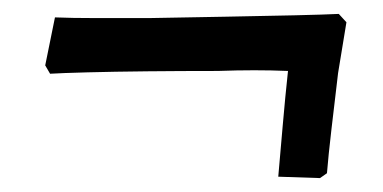

<svg xmlns="http://www.w3.org/2000/svg" viewBox="-20 -346 551 276"><path d="M440 -90 380 -92Q383 -126 386.5 -166.5Q390 -207 394 -244Q370 -245 345.5 -245Q321 -245 293 -244Q241 -244 192 -243.5Q143 -243 105.5 -242Q68 -241 52 -240L45 -252L59 -321Q83 -320 118.5 -320Q154 -320 194 -320Q249 -321 304.5 -322Q360 -323 403.5 -324Q447 -325 467 -326L478 -314L466 -241Q461 -199 456.5 -160.5Q452 -122 450 -97Z"/></svg>

Font: Labrada
Style: Bold Italic
Weight: 700
Italic angle: -7°
Designer: Mercedes Jáuregui
Foundry: Omnibus-Type Team
Version: Version 1.000; ttfautohint (v1.8.4.7-5d5b)